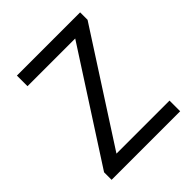

<svg xmlns="http://www.w3.org/2000/svg" viewBox="-199 -867 1001 1001"><g transform="rotate(-45 301.5 -366.5)"><path d="M50 0V-55.5L436.9 -655.2H85.2V-733.4H551.3V-678.5L164.5 -78.6H555.6V0Z"/></g></svg>

Font: Noto Sans JP
Style: Regular
Weight: 100
Designer: Ryoko NISHIZUKA 西塚涼子 (kana, bopomofo & ideographs); Paul D. Hunt (Latin, Greek & Cyrillic); Sandoll Communications 산돌커뮤니
Foundry: Adobe
Version: Version 2.004;hotconv 1.0.118;makeotfexe 2.5.65603